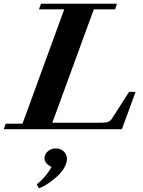

<svg xmlns="http://www.w3.org/2000/svg" viewBox="-36 -683 757 1015"><path d="M-16.1 0 -5.9 -29.3H83L303.7 -633.8H169.9L180.7 -663.1H582.5L572.3 -633.8H460L240.7 -34.2H497.6Q522.5 -34.2 535.4 -38.8Q548.3 -43.5 557.6 -58.6L646.5 -197.3H680.7L608.4 0ZM169.9 312 158.2 292Q210 249.5 236.3 199.2Q199.2 181.6 199.2 153.8Q199.2 132.3 216.8 116.9Q234.4 101.6 259.3 101.6Q284.7 101.6 301.3 117.7Q317.9 133.8 317.9 157.7Q317.9 180.2 302 206.5Q286.1 232.9 258.3 256.3Q203.6 302.7 169.9 312Z"/></svg>

Font: Elstob ExtraBold
Style: Italic
Weight: 800
Italic angle: -20°
Designer: Peter S. Baker
Version: Version 1.015